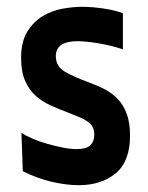

<svg xmlns="http://www.w3.org/2000/svg" viewBox="-20 -532 436 564"><path d="M205 -94Q233 -94 245 -105Q257 -116 257 -136Q257 -149 252.5 -158Q248 -167 238.5 -174Q229 -181 214 -187.5Q199 -194 178 -202Q154 -211 129.5 -222Q105 -233 85.5 -250Q66 -267 54 -294Q42 -321 42 -362Q42 -410 60.5 -439.5Q79 -469 106 -485Q133 -501 164 -506.5Q195 -512 221 -512Q250 -512 284 -507Q318 -502 341 -493V-387Q324 -393 305 -397.5Q286 -402 268 -405Q250 -408 234 -409.5Q218 -411 208 -411Q144 -411 144 -367Q144 -336 172 -320.5Q200 -305 241 -290Q266 -281 288 -269.5Q310 -258 326.5 -240.5Q343 -223 352.5 -197Q362 -171 362 -134Q362 -58 320 -23Q278 12 211 12Q175 12 132 2Q89 -8 47 -29L43 -142Q56 -133 76 -124.5Q96 -116 119 -109.5Q142 -103 164.5 -98.5Q187 -94 205 -94Z"/></svg>

Font: CantoraOne
Style: Regular
Weight: 400
Designer: Pablo Impallari, Rodrigo Fuenzalida
Foundry: Pablo Impallari
Version: Version 1.001; ttfautohint (v0.8) -G 200 -r 50